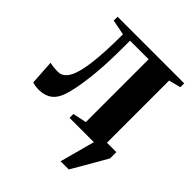

<svg xmlns="http://www.w3.org/2000/svg" viewBox="-193 -633 933 933"><g transform="rotate(45 274.0 -166.0)"><path d="M376 180 424.5 0 418 -43H536V0Q517.5 33 499.2 64.5Q481 96 464 125.2Q447 154.5 432 180ZM56 9.5Q40 9.5 29.2 7.5Q18.5 5.5 11 3L3 -124Q13.5 -121.5 28.8 -119.8Q44 -118 59.5 -118Q93 -118 113.8 -154.5Q134.5 -191 144.2 -269Q154 -347 154 -470.5L75 -486V-512.5H533V-486L471.5 -470.5V-41.5L534.5 -26.5V0H257.5V-26.5L328 -41.5V-473H200V-424Q200 -322 192.8 -246.2Q185.5 -170.5 175 -121.5Q164.5 -72.5 154 -51Q138 -17.5 112.5 -4Q87 9.5 56 9.5Z"/></g></svg>

Font: Merriweather 120pt
Style: Bold
Weight: 700
Designer: Eben Sorkin
Foundry: Eben Sorkin
Version: Version 2.100